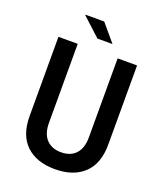

<svg xmlns="http://www.w3.org/2000/svg" viewBox="-156 -954 903 1067"><g transform="rotate(20 296.0 -420.5)"><path d="M296 12Q187 12 125.5 -46.5Q64 -105 64 -218V-686H178V-219Q178 -155 209.5 -121.5Q241 -88 296 -88Q352 -88 383 -121.5Q414 -155 414 -219V-686H529V-218Q529 -105 467 -46.5Q405 12 296 12ZM271 -751 163 -850 164 -853H274L360 -751Z"/></g></svg>

Font: Archivo Narrow SemiBold
Style: Regular
Weight: 600
Designer: Hector Gatti
Foundry: Omnibus-Type
Version: Version 3.002